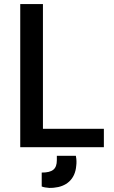

<svg xmlns="http://www.w3.org/2000/svg" viewBox="-20 -716 558 939"><path d="M190 -86H488V4H79V-696H190ZM258 67V46H351C353 56 354 66 354 72C354 81 354 87 353 93C348 164 301 197 244 202C237 203 229 203 221 203C208 202 193 200 184 196V128C237 128 258 111 258 67Z"/></svg>

Font: Repo Medium
Style: Regular
Weight: 500
Designer: Stefan Peev
Foundry: Context Ltd
Version: Version 1.502